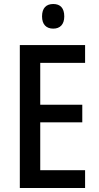

<svg xmlns="http://www.w3.org/2000/svg" viewBox="-20 -939 495 959"><path d="M246 -919C211 -919 190 -899 190 -857C190 -817 211 -796 246 -796C280 -796 301 -817 301 -857C301 -899 281 -919 246 -919ZM405 0V-89H181V-328H391V-416H181V-625H405V-714H79V0Z"/></svg>

Font: Noto Sans Sinhala UI Condensed Medium
Style: Regular
Weight: 500
Width: 3
Designer: Jelle Bosma - Monotype Design Team
Foundry: Monotype Imaging Inc.
Version: Version 2.006